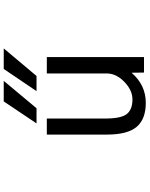

<svg xmlns="http://www.w3.org/2000/svg" viewBox="95 -893 810 1040"><g transform="rotate(-90 500.0 -373.0)"><path d="M291 -524.4H377.9V-209Q377.9 -122.1 402.3 -91.3Q426.8 -60.5 481.4 -60.5Q531.2 -60.5 576.7 -104.5Q622.1 -148.4 622.1 -200.2V-524.4H710.9V2H627L626 -65.4Q559.6 11.7 462.9 11.7Q375 11.7 333 -37.6Q291 -86.9 291 -199.2ZM433.6 -580.1H351.6L470.7 -757.8H582ZM608.4 -580.1H526.4L646.5 -757.8H757.8Z"/></g></svg>

Font: GenEi Gothic M Regular
Style: Regular
Weight: 400
Designer: o_tamon (Modified); [Source Han Sans]
Ryoko NISHIZUKA  (kana & ideographs); Paul D. Hunt (Latin, Greek & Cyrillic); Wenl
Version: Version 1.1a;Original Version 1.004